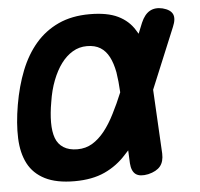

<svg xmlns="http://www.w3.org/2000/svg" viewBox="-45 -607 691 663"><g transform="rotate(-5 300.0 -275.0)"><path d="M497 -59Q498 -31 485 -15Q472 1 443 8Q414 14 399.5 3.5Q385 -7 383 -35L381 -80Q375 -73 368 -66Q336 -30 292.5 -10Q249 10 188 10Q125 10 85.5 -10Q46 -30 27 -66.5Q8 -103 6 -154.5Q4 -206 15 -270Q26 -334 47 -387Q68 -440 101 -478.5Q134 -517 180.5 -538.5Q227 -560 289 -560Q350 -560 387 -542Q424 -524 444 -491Q448 -485 452 -478L467 -515Q479 -543 497.5 -553.5Q516 -564 542 -558Q569 -551 576.5 -535Q584 -519 572 -491L485 -281ZM371 -282Q369 -321 364 -352Q358 -384 346.5 -406Q335 -428 316.5 -439.5Q298 -451 270 -451Q243 -451 220.5 -437.5Q198 -424 180.5 -400.5Q163 -377 150 -343.5Q137 -310 131 -270Q124 -231 124 -199Q124 -167 132 -145Q140 -123 159 -111Q178 -99 207 -99Q236 -99 259 -113Q282 -127 301.5 -151.5Q321 -176 338 -210Q355 -243 371 -282Z"/></g></svg>

Font: Maple Mono SemiBold
Style: Italic
Weight: 600
Italic angle: -10°
Monospace: yes
Designer: subframe7536
Version: Version 7.000